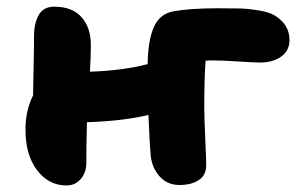

<svg xmlns="http://www.w3.org/2000/svg" viewBox="-20 -550 901 581"><path d="M181.2 11.2Q127 11.2 92 -35.2Q57.1 -81.5 57.1 -157.2Q57.1 -216.3 80.1 -261.2Q80.1 -271 81.5 -339.6Q83 -408.2 83 -440.9Q83 -480 97.4 -504.9Q111.8 -529.8 144 -529.8Q198.7 -529.8 226.8 -498Q254.9 -466.3 254.9 -414.1Q254.9 -375 252 -333Q351.6 -336.4 426.8 -356Q427.7 -426.8 445.3 -467.5Q462.9 -508.3 505.9 -516.1Q560.1 -524.9 633.8 -524.9Q637.7 -524.9 645.5 -524.9Q683.6 -524.9 706.3 -524.4Q729 -523.9 761.2 -518.8Q793.5 -513.7 810.1 -503.9Q856 -476.6 856 -429.2Q856 -396 830.3 -378.4Q804.7 -360.8 768.1 -360.8Q749 -360.8 701.4 -364Q653.8 -367.2 622.1 -367.2Q607.9 -367.2 602.1 -366.2Q598.1 -311.5 598.1 -226.1Q598.1 -193.8 601.1 -130.4Q604 -66.9 604 -49.8Q604 -20 581.5 -5.1Q559.1 9.8 522.9 9.8Q486.3 9.8 463.1 -16.1Q439.9 -42 436 -79.1Q433.1 -108.4 429.2 -202.1Q351.6 -183.6 243.2 -180.2Q241.2 -115.7 241.2 -57.1Q241.2 -27.8 224.4 -8.3Q207.5 11.2 181.2 11.2Z"/></svg>

Font: Shantell Sans Normal
Style: Regular
Weight: 800
Designer: Stephen Nixon, Anya Danilova, Shantell Martin
Foundry: Arrow Type
Version: Version 1.006;[559af2be0]